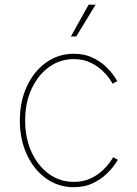

<svg xmlns="http://www.w3.org/2000/svg" viewBox="-20 -780 575 808"><path d="M290 7.8Q225.6 7.8 174.3 -28.8Q123 -65.4 93.3 -128.9Q63.5 -192.4 63.5 -272.9Q63.5 -353.5 93.3 -417Q123 -480.5 174.3 -517.1Q225.6 -553.7 290 -553.7Q335.4 -553.7 369.1 -537.6Q402.8 -521.5 425.3 -499.8Q447.8 -478 459.7 -460.2Q471.7 -442.4 473.6 -439L454.1 -427.7Q452.1 -431.2 441.4 -447.5Q430.7 -463.9 410.4 -483.2Q390.1 -502.4 360.4 -516.8Q330.6 -531.2 290 -531.2Q232.4 -531.2 186.3 -497.8Q140.1 -464.4 113 -406.2Q85.9 -348.1 85.9 -272.9Q85.9 -197.8 113 -139.4Q140.1 -81.1 186.3 -47.9Q232.4 -14.6 290 -14.6Q330.6 -14.6 361.1 -29.1Q391.6 -43.5 412.1 -63Q432.6 -82.5 443.6 -98.9Q454.6 -115.2 456.5 -118.2L476.1 -107.4Q474.1 -104 461.9 -86.2Q449.7 -68.4 426.8 -46.6Q403.8 -24.9 369.6 -8.5Q335.4 7.8 290 7.8ZM278.3 -626.5 353 -760.3H382.3L300.8 -626.5Z"/></svg>

Font: Inter Thin
Style: Regular
Weight: 250
Designer: Rasmus Andersson
Foundry: rsms
Version: Version 4.001;git-66647c0bb